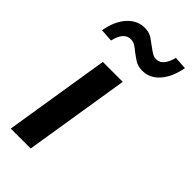

<svg xmlns="http://www.w3.org/2000/svg" viewBox="-232 -789 845 845"><g transform="rotate(45 190.5 -367.0)"><path d="M27 0 106 -494H230L151 0ZM65 -586 5 -590Q16 -655 50 -693Q84 -731 131 -731Q159 -731 178.5 -717.5Q198 -704 215 -691Q227 -682 238.5 -675Q250 -668 263 -668Q285 -668 299 -685.5Q313 -703 321 -734L381 -730Q369 -665 336 -627Q303 -589 256 -589Q228 -589 208.5 -602Q189 -615 172 -628Q161 -638 149 -645Q137 -652 123 -652Q101 -652 86.5 -635Q72 -618 65 -586Z"/></g></svg>

Font: Nunito Sans 10pt SemiCondensed
Style: Bold Italic
Weight: 700
Width: 4
Italic angle: -9°
Designer: Vernon Adams
Foundry: Vernon Adams
Version: Version 3.101;gftools[0.9.27]